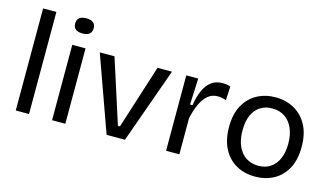

<svg xmlns="http://www.w3.org/2000/svg" viewBox="-84 -985 2189 1272"><g transform="rotate(15 1011.0 -349.0)"><path d="M79 0V-700H170V0Z M328 0V-517H419V0ZM374 -607Q342 -607 326 -620Q310 -633 310 -659Q310 -685 326 -698Q342 -711 373 -711Q405 -711 421 -698Q437 -685 437 -659Q437 -634 421 -620.5Q405 -607 374 -607Z M702 0 517 -516H618L759 -77H773L913 -516H1012L828 0Z M1110 0V-280V-517H1192L1184 -337H1201Q1210 -396 1229 -439Q1248 -482 1279.5 -506Q1311 -530 1358 -530Q1368 -530 1381 -528.5Q1394 -527 1411 -521L1406 -426Q1391 -432 1376 -434.5Q1361 -437 1347 -437Q1308 -437 1279.5 -412Q1251 -387 1232 -344.5Q1213 -302 1201 -249V0Z M1722 13Q1648 13 1591.5 -19.5Q1535 -52 1503.5 -113Q1472 -174 1472 -261Q1472 -351 1505.5 -410.5Q1539 -470 1595 -500Q1651 -530 1720 -530Q1792 -530 1848.5 -498.5Q1905 -467 1938 -406.5Q1971 -346 1971 -257Q1971 -168 1938.5 -108Q1906 -48 1849.5 -17.5Q1793 13 1722 13ZM1726 -62Q1774 -62 1808.5 -85.5Q1843 -109 1861.5 -152Q1880 -195 1880 -254Q1880 -315 1860.5 -359.5Q1841 -404 1805 -428.5Q1769 -453 1718 -453Q1671 -453 1636.5 -431Q1602 -409 1583 -366.5Q1564 -324 1564 -263Q1564 -169 1607.5 -115.5Q1651 -62 1726 -62Z"/></g></svg>

Font: Bricolage Grotesque 96pt ExtraBold
Style: Regular
Weight: 400
Version: Version 1.001;gftools[0.9.33.dev8+g029e19f]